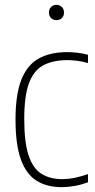

<svg xmlns="http://www.w3.org/2000/svg" viewBox="-20 -763 391 792"><path d="M234 9Q173 9 130.5 -17.8Q88 -44.5 66 -105.5Q44 -166.5 44 -270Q44 -373.5 68.2 -434.5Q92.5 -495.5 140 -521.8Q187.5 -548 257 -548Q276.5 -548 299 -545.5Q321.5 -543 343 -537V-503Q318.5 -510 296 -512.5Q273.5 -515 259 -515Q198.5 -515 158.8 -493.8Q119 -472.5 99.5 -419.5Q80 -366.5 80 -272Q80 -176.5 97.8 -122.5Q115.5 -68.5 150.8 -46.2Q186 -24 238 -24Q260 -24 285.8 -29Q311.5 -34 343 -45V-11Q314 -0.5 287.2 4.2Q260.5 9 234 9ZM213 -680Q199.5 -680 190.8 -688.5Q182 -697 182 -711Q182 -725.5 190.8 -734.2Q199.5 -743 213 -743Q226.5 -743 235.2 -734.2Q244 -725.5 244 -711Q244 -697 235.2 -688.5Q226.5 -680 213 -680Z"/></svg>

Font: Encode Sans Condensed Thin
Style: Regular
Weight: 100
Width: 3
Designer: Multiple Designers
Foundry: Impallari Type
Version: Version 3.002